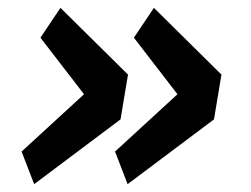

<svg xmlns="http://www.w3.org/2000/svg" viewBox="-20 -516 640 489"><path d="M67 -47 287 -212 306 -326 134 -496 83 -420 194 -276 35 -130ZM305 -47 525 -212 544 -326 372 -496 321 -420 432 -276 273 -130Z"/></svg>

Font: IBM Plex Mono SmBld
Style: Italic
Weight: 600
Italic angle: -9.5°
Monospace: yes
Designer: Mike Abbink, Paul van der Laan, Pieter van Rosmalen
Foundry: Bold Monday
Version: Version 2.004